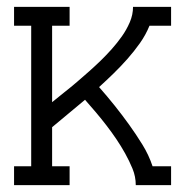

<svg xmlns="http://www.w3.org/2000/svg" viewBox="-20 -540 540 560"><path d="M21 0V-55H71V-465H21V-520H183V-465H132V-242Q150 -257 168.5 -271.5Q187 -286 204.5 -301Q222 -316 239.5 -331.5Q257 -347 274 -363.5Q291 -380 306.5 -397.5Q322 -415 335.5 -434Q349 -453 358.5 -475Q368 -497 368 -520H479V-465H416Q405 -438 388 -414Q371 -390 351.5 -368Q332 -346 311.5 -326Q291 -306 269 -286Q292 -260 314 -232.5Q336 -205 356.5 -176.5Q377 -148 395.5 -118Q414 -88 425 -55H479V0H376Q376 -25 366.5 -48Q357 -71 345 -92.5Q333 -114 319.5 -134Q306 -154 291 -173.5Q276 -193 260 -212Q244 -231 228 -249Q204 -229 180 -209Q156 -189 132 -169V-55H183V0Z"/></svg>

Font: Iosevka Curly Slab Light
Style: Regular
Weight: 300
Monospace: yes
Designer: Belleve Invis
Foundry: Belleve Invis
Version: Version 22.1.2; ttfautohint (v1.8.4)